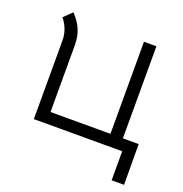

<svg xmlns="http://www.w3.org/2000/svg" viewBox="-120 -623 831 870"><g transform="rotate(20 295.5 -188.0)"><path d="M85 0V-380Q85 -433 49 -478L88 -516Q118 -485 131.5 -452Q145 -419 145 -380V-56H434V-500H494V-56H570L571 140H511V0Z"/></g></svg>

Font: Bellota
Style: Regular
Weight: 400
Designer: Kemie Guaida
Foundry: Kemie Guaida
Version: Version 4.001